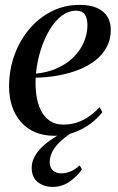

<svg xmlns="http://www.w3.org/2000/svg" viewBox="-20 -536 473 772"><path d="M391.5 -85Q375 -63 346.8 -41Q318.5 -19 280.8 -4.5Q243 10 199.5 10Q154.5 10 120.2 -5Q86 -20 63 -46.8Q40 -73.5 28.2 -109.5Q16.5 -145.5 16.5 -188Q16.5 -253.5 37.5 -312.8Q58.5 -372 96.8 -417.8Q135 -463.5 186.8 -490Q238.5 -516.5 300.5 -516.5Q342.5 -516.5 370.2 -504Q398 -491.5 411.8 -469Q425.5 -446.5 425.5 -416.5Q425.5 -377.5 409 -346.8Q392.5 -316 363.5 -293.2Q334.5 -270.5 296.2 -255.5Q258 -240.5 214 -232.5Q170 -224.5 123.5 -223.5Q121.5 -187.5 126.2 -153.8Q131 -120 144 -93.2Q157 -66.5 179.2 -50.8Q201.5 -35 234.5 -35Q264 -35 289.8 -43.5Q315.5 -52 338.2 -68Q361 -84 380.5 -105ZM286 -493Q255.5 -493 228.5 -472.8Q201.5 -452.5 180 -417Q158.5 -381.5 144 -336Q129.5 -290.5 124.5 -240Q164.5 -244 197 -256.5Q229.5 -269 254.8 -288.2Q280 -307.5 297 -331Q314 -354.5 322.8 -381.2Q331.5 -408 331.5 -435.5Q331.5 -463.5 320.8 -478.2Q310 -493 286 -493ZM192 215.5Q156 215.5 131.8 196.2Q107.5 177 107.5 138.5Q107.5 116.5 118 96Q128.5 75.5 147.2 57Q166 38.5 190.8 22Q215.5 5.5 243.5 -9L261 -22L288 -15Q250 8 226 29.8Q202 51.5 191 73Q180 94.5 180 116Q180 137 192.2 149Q204.5 161 226 161Q244 161 262.8 153.8Q281.5 146.5 300.5 129L309.5 145Q291.5 171.5 261 193.5Q230.5 215.5 192 215.5Z"/></svg>

Font: Merriweather 144pt
Style: Italic
Weight: 400
Italic angle: -7.8°
Version: Version 2.101